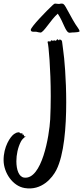

<svg xmlns="http://www.w3.org/2000/svg" viewBox="-20 -984 462 1067"><path d="M331 -706C323 -760 329 -758 312 -765C309 -766 311 -754 302 -764C296 -770 295 -759 291 -758C286 -757 284 -759 282 -760C279 -761 277 -757 274 -757C272 -757 268 -761 265 -760C261 -758 262 -752 258 -753C251 -756 242 -755 245 -748C250 -733 262 -600 262 -449C262 -407 261 -364 259 -321C254 -229 213 16 114 3C85 -1 71 -40 71 -88C71 -124 79 -164 96 -197C109 -222 135 -230 117 -226C114 -225 112 -230 113 -232C114 -238 101 -235 104 -239C110 -246 98 -241 92 -244C87 -246 92 -251 78 -248C73 -247 70 -247 58 -239C38 -225 -1 -169 0 -92C1 -24 50 50 117 61C212 77 271 4 293 -39C336 -124 348 -276 348 -416C348 -543 338 -660 331 -706ZM270 -953C241 -926 151 -834 151 -818C151 -802 176 -810 184 -807C187 -806 201 -803 205 -803C223 -803 261 -873 301 -908C334 -860 344 -802 367 -802C376 -803 384 -804 395 -804C402 -804 422 -806 422 -810C422 -822 405 -836 384 -875C338 -957 344 -951 332 -962C330 -964 320 -964 319 -964C317 -964 310 -962 308 -962C305 -962 289 -964 286 -964C281 -964 275 -957 270 -953Z"/></svg>

Font: Oregano
Style: Regular
Weight: 400
Designer: Astigmatic (AOETI)
Foundry: Astigmatic (AOETI)
Version: Version 1.000